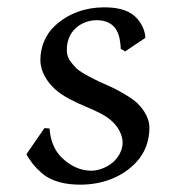

<svg xmlns="http://www.w3.org/2000/svg" viewBox="-20 -486 495 523"><path d="M376 -383C375 -405 364 -426 348 -441C325 -462 293 -466 263 -466C214 -466 167 -450 131 -417C104 -393 90 -358 90 -323C90 -291 108 -263 131 -242C154 -222 184 -208 215 -195C241 -184 269 -172 288 -153C303 -138 314 -118 314 -97C314 -79 305 -62 293 -49C278 -33 251 -21 229 -21C199 -21 172 -34 150 -55C127 -76 117 -106 115 -136L101 -137L52 -66C62 -47 76 -30 92 -16C121 10 161 17 199 17C256 17 312 -2 351 -44C375 -69 387 -103 387 -138C387 -163 373 -186 355 -204C341 -218 304 -240 272 -254C243 -266 200 -288 188 -300C173 -316 162 -328 162 -350C162 -372 169 -393 185 -408C200 -423 222 -431 244 -431C264 -431 285 -424 296 -406C306 -390 308 -371 309 -353L321 -346Z"/></svg>

Font: Neo Euler
Style: Euler
Weight: 500
Designer: Hermann Zapf
Version: Version 000.002